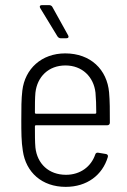

<svg xmlns="http://www.w3.org/2000/svg" viewBox="-20 -720 493 748"><path d="M245 -583 184 -693C182 -697 177 -700 172 -700H144C138 -700 135 -698 135 -694C135 -692 136 -690 137 -688L204 -578C207 -574 211 -571 216 -571H238C244 -571 247 -573 247 -577C247 -579 246 -581 245 -583ZM237 -39C170 -39 125 -82 118 -145C116 -167 116 -196 116 -228C116 -231 118 -232 120 -232H398C404 -232 408 -236 408 -242C408 -290 408 -327 405 -360C397 -449 333 -512 234 -512C142 -512 77 -452 67 -367C63 -334 63 -297 63 -252C63 -207 63 -168 69 -132C81 -49 143 8 236 8C319 8 379 -38 400 -108C402 -114 399 -119 393 -120L363 -125C357 -126 353 -124 351 -118C335 -71 293 -39 237 -39ZM235 -465C300 -465 345 -421 352 -359C354 -337 355 -309 355 -281C355 -278 353 -277 351 -277H120C118 -277 116 -278 116 -281C116 -310 116 -337 118 -359C125 -421 169 -465 235 -465Z"/></svg>

Font: Barlow Semi Condensed Light
Style: Regular
Weight: 300
Width: 4
Designer: Jeremy Tribby
Foundry: Tribby Type
Version: Version 1.422;hotconv 1.0.109;makeotfexe 2.5.65596